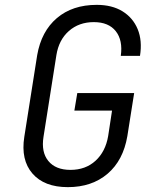

<svg xmlns="http://www.w3.org/2000/svg" viewBox="-20 -760 640 790"><path d="M259 10Q162 10 113.5 -46Q65 -102 80 -197L133 -533Q150 -631 214 -685.5Q278 -740 378 -740Q441 -740 484 -713.5Q527 -687 546.5 -640Q566 -593 556 -530H477Q486 -594 456.5 -631.5Q427 -669 366 -669Q305 -669 263.5 -632.5Q222 -596 212 -533L159 -197Q149 -134 179 -97.5Q209 -61 270 -61Q332 -61 373 -98.5Q414 -136 425 -200L441 -305H286L298 -377H532L504 -200Q487 -100 422.5 -45Q358 10 259 10Z"/></svg>

Font: JetBrains Mono NL Light
Style: Italic
Weight: 300
Italic angle: -9°
Designer: Philipp Nurullin, Konstantin Bulenkov
Foundry: JetBrains
Version: Version 2.304; ttfautohint (v1.8.4.7-5d5b)